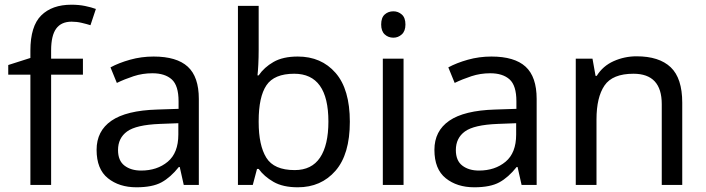

<svg xmlns="http://www.w3.org/2000/svg" viewBox="-20 -785 2997 815"><path d="M332 -468H197V0H109V-468H15V-509L109 -539V-570Q109 -674 155 -719.5Q201 -765 283 -765Q315 -765 341.5 -759.5Q368 -754 387 -747L364 -678Q348 -683 327 -688Q306 -693 284 -693Q240 -693 218.5 -663.5Q197 -634 197 -571V-536H332Z M632 -545Q730 -545 777 -502Q824 -459 824 -365V0H760L743 -76H739Q704 -32 665.5 -11Q627 10 559 10Q486 10 438 -28.5Q390 -67 390 -149Q390 -229 453 -272.5Q516 -316 647 -320L738 -323V-355Q738 -422 709 -448Q680 -474 627 -474Q585 -474 547 -461.5Q509 -449 476 -433L449 -499Q484 -518 532 -531.5Q580 -545 632 -545ZM658 -259Q558 -255 519.5 -227Q481 -199 481 -148Q481 -103 508.5 -82Q536 -61 579 -61Q647 -61 692 -98.5Q737 -136 737 -214V-262Z M1078 -575Q1078 -541 1076.5 -511.5Q1075 -482 1073 -465H1078Q1101 -499 1141 -522Q1181 -545 1244 -545Q1344 -545 1404.5 -475.5Q1465 -406 1465 -268Q1465 -130 1404 -60Q1343 10 1244 10Q1181 10 1141 -13Q1101 -36 1078 -68H1071L1053 0H990V-760H1078ZM1229 -472Q1144 -472 1111 -423Q1078 -374 1078 -271V-267Q1078 -168 1110.5 -115.5Q1143 -63 1231 -63Q1303 -63 1338.5 -116Q1374 -169 1374 -269Q1374 -472 1229 -472Z M1650 -737Q1670 -737 1685.5 -723.5Q1701 -710 1701 -681Q1701 -653 1685.5 -639Q1670 -625 1650 -625Q1628 -625 1613 -639Q1598 -653 1598 -681Q1598 -710 1613 -723.5Q1628 -737 1650 -737ZM1693 -536V0H1605V-536Z M2066 -545Q2164 -545 2211 -502Q2258 -459 2258 -365V0H2194L2177 -76H2173Q2138 -32 2099.5 -11Q2061 10 1993 10Q1920 10 1872 -28.5Q1824 -67 1824 -149Q1824 -229 1887 -272.5Q1950 -316 2081 -320L2172 -323V-355Q2172 -422 2143 -448Q2114 -474 2061 -474Q2019 -474 1981 -461.5Q1943 -449 1910 -433L1883 -499Q1918 -518 1966 -531.5Q2014 -545 2066 -545ZM2092 -259Q1992 -255 1953.5 -227Q1915 -199 1915 -148Q1915 -103 1942.5 -82Q1970 -61 2013 -61Q2081 -61 2126 -98.5Q2171 -136 2171 -214V-262Z M2682 -546Q2778 -546 2827 -499.5Q2876 -453 2876 -349V0H2789V-343Q2789 -472 2669 -472Q2580 -472 2546 -422Q2512 -372 2512 -278V0H2424V-536H2495L2508 -463H2513Q2539 -505 2585 -525.5Q2631 -546 2682 -546Z"/></svg>

Font: Noto Sans Old North Arabian
Style: Regular
Weight: 400
Designer: Monotype Design Team
Foundry: Monotype Imaging Inc.
Version: Version 2.001; ttfautohint (v1.8.4.7-5d5b)